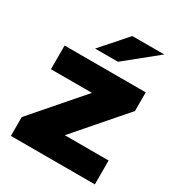

<svg xmlns="http://www.w3.org/2000/svg" viewBox="-180 -874 916 990"><g transform="rotate(30 278.0 -379.5)"><path d="M533 -142V0H33V-112L284 -401H40V-542H523V-431L272 -142ZM318 -759H508L320 -607H184Z"/></g></svg>

Font: Idrija
Style: Regular
Weight: 800
Designer: Julieta Ulanovsky
Foundry: Julieta Ulanovsky
Version: Version 7.200